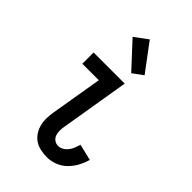

<svg xmlns="http://www.w3.org/2000/svg" viewBox="-232 -866 964 964"><g transform="rotate(45 250.0 -384.0)"><path d="M293 8Q269 8 246.5 3Q224 -2 206 -14Q188 -26 176 -44.5Q164 -63 158.5 -84.5Q153 -106 153.5 -129.5Q154 -153 158 -176L204 -450H87V-530H308L247 -163Q244 -148 244 -132.5Q244 -117 248.5 -103.5Q253 -90 265 -81Q277 -72 293 -72Q307 -72 320.5 -80Q334 -88 343.5 -100.5Q353 -113 358.5 -127.5Q364 -142 368 -156L455 -135Q447 -107 433 -81Q419 -55 397.5 -34Q376 -13 348 -2.5Q320 8 293 8ZM294 -590 170 -724 240 -776 349 -630Z"/></g></svg>

Font: Iosevka Slab Medium
Style: Italic
Weight: 500
Italic angle: -9°
Monospace: yes
Designer: Belleve Invis
Foundry: Belleve Invis
Version: Version 11.1.0; ttfautohint (v1.8.3)